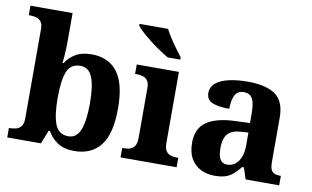

<svg xmlns="http://www.w3.org/2000/svg" viewBox="-78 -924 1774 1091"><g transform="rotate(10 808.5 -378.0)"><path d="M403.6 10Q345.6 10 308.3 -14.5Q271 -39 249.4 -78H241.8L211.2 0H16.8V-54.6H23.2Q42.2 -54.6 59.5 -59.6Q76.8 -64.6 87.8 -79.3Q98.8 -94 98.8 -124.4V-638.6Q98.8 -667 88.5 -681.2Q78.2 -695.4 60.6 -700.4Q43 -705.4 22 -705.4H16.8V-760H259.8V-591.4Q259.8 -573.8 258.8 -551Q257.8 -528.2 256.2 -506.9Q254.6 -485.6 252.4 -471.2H258.6Q279.4 -504.6 315.4 -526.4Q351.4 -548.2 408.2 -548.2Q505 -548.2 556.6 -481.5Q608.2 -414.8 608.2 -270.2Q608.2 -124.6 555.7 -57.3Q503.2 10 403.6 10ZM357.4 -66.6Q405 -66.6 425.5 -119.5Q446 -172.4 446 -271.2Q446 -372.4 425.2 -422.6Q404.4 -472.8 356.4 -472.8Q300 -472.8 279.9 -422.9Q259.8 -373 259.8 -270.2Q259.8 -172 280.2 -119.3Q300.6 -66.6 357.4 -66.6Z M670.6 0V-54.6H683Q702.4 -54.6 718 -60.6Q733.6 -66.6 743 -81.8Q752.4 -97 752.4 -125.4V-415.4Q752.4 -442 742.7 -456Q733 -470 717.4 -475.7Q701.8 -481.4 683 -481.4H669.6V-536H912.8V-124.6Q912.8 -96.6 922.2 -81.5Q931.6 -66.4 947.5 -60.5Q963.4 -54.6 982.2 -54.6H994V0ZM835.4 -606Q811.4 -620 782.4 -639.5Q753.4 -659 725.4 -681Q697.4 -703 675.7 -723Q654 -743 645 -756V-766H809.8Q820.4 -744 838 -717Q855.6 -690 874.7 -664Q893.8 -638 908.2 -619V-606Z M1213 10Q1169.6 10 1133.8 -7.8Q1098 -25.6 1077.1 -61.7Q1056.2 -97.8 1056.2 -153.4Q1056.2 -235.2 1111.6 -274Q1167 -312.8 1279.6 -316.8L1361 -319.8V-374.2Q1361 -410.8 1355.5 -435.7Q1350 -460.6 1335.9 -473.7Q1321.8 -486.8 1296.2 -486.8Q1260.6 -486.8 1245.8 -458.2Q1231 -429.6 1231 -379Q1164.4 -379 1131.3 -394.4Q1098.2 -409.8 1098.2 -446.6Q1098.2 -483.4 1126.5 -506.1Q1154.8 -528.8 1202.7 -539.1Q1250.6 -549.4 1308 -549.4Q1415 -549.4 1468.5 -511.3Q1522 -473.2 1522 -379.8V-125.4Q1522 -98 1527.7 -82.8Q1533.4 -67.6 1546.6 -61.1Q1559.8 -54.6 1582.2 -54.6H1585.8V0H1392.4L1370.6 -66H1361Q1339.4 -39.6 1319.7 -22.7Q1300 -5.8 1275.5 2.1Q1251 10 1213 10ZM1273.2 -64.6Q1300 -64.6 1320 -80.2Q1340 -95.8 1350.8 -124.2Q1361.6 -152.6 1361.6 -191V-265.2L1319.4 -262.2Q1282.2 -260.2 1260.4 -247.1Q1238.6 -234 1229.4 -209.6Q1220.2 -185.2 1220.2 -149.6Q1220.2 -107.6 1233.1 -86.1Q1246 -64.6 1273.2 -64.6Z"/></g></svg>

Font: Noto Serif Hentaigana ExtraLight
Style: Regular
Weight: 200
Designer: Kazuhiro Yamada
Foundry: nipponia
Version: Version 1.000